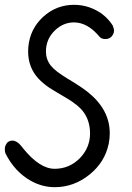

<svg xmlns="http://www.w3.org/2000/svg" viewBox="-29 -778 555 805"><path d="M-6.3 -135.3Q-8.8 -142.6 -8.8 -152.8Q-8.8 -161.6 -5.4 -169.4Q3.4 -188.5 23.4 -188.5Q42 -188 59.1 -167Q64.5 -160.2 69.3 -154.3Q137.7 -70.3 200.2 -70.3Q261.7 -70.3 305.7 -114.7Q348.6 -158.7 348.6 -219.2Q348.1 -271.5 321.3 -308.1Q299.8 -337.9 245.1 -369.6Q187.5 -403.3 176.3 -411.1Q150.9 -428.7 133.3 -447.3Q88.9 -494.1 88.9 -563Q88.9 -571.8 89.8 -581.5Q96.7 -655.8 150.9 -706.5Q206.5 -757.8 281.7 -757.8Q314 -757.8 344.7 -747.6Q408.7 -725.6 443.4 -671.4Q449.2 -656.7 449.2 -649.9Q449.2 -641.1 444.3 -632.3Q433.6 -614.3 413.6 -614.3Q396 -614.3 388.7 -623.5Q338.9 -683.6 281.7 -684.1Q236.8 -684.1 202.1 -651.4Q163.6 -614.7 163.6 -562Q163.6 -529.3 183.6 -503.4Q201.7 -480 254.4 -448.2Q312 -414.1 340.3 -391.1Q431.2 -317.9 431.2 -219.2Q431.2 -197.3 426.8 -175.3Q410.6 -97.7 346.2 -45.9Q280.8 6.8 200.2 6.8Q147.9 6.8 99.1 -20.5Q31.7 -59.1 -6.3 -135.3Z"/></svg>

Font: Vibur
Style: Medium
Weight: 400
Version: Version 1.004